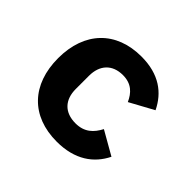

<svg xmlns="http://www.w3.org/2000/svg" viewBox="-131 -689 863 863"><g transform="rotate(45 300.0 -258.0)"><path d="M321 12.1C436.1 12.1 506 -39.1 543 -114L431.1 -177.9C409.1 -136 378.9 -105.8 322.1 -105.8C252.1 -105.8 214.1 -148.1 214.1 -215.9V-300.1C214.1 -367.9 252.8 -410.2 320 -410.2C375 -410.2 403.1 -380 421.2 -339.8L535.2 -402C498.9 -476.9 432.9 -528.1 320 -528.1C159.1 -528.1 60 -425.1 60 -258.2C60 -90.9 158 12.1 321 12.1Z"/></g></svg>

Font: Margiela Mono Bold
Style: Regular
Weight: 700
Designer: Mike Abbink, Paul van der Laan, Pieter van Rosmalen
Foundry: Bold Monday
Version: Version 2.003 2021